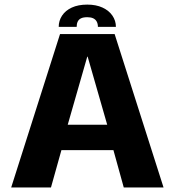

<svg xmlns="http://www.w3.org/2000/svg" viewBox="-20 -826 770 846"><path d="M29.3 0H204.6L250.6 -164.4H479.8L525.3 0H700.6L485.1 -675.9H244.5ZM278.4 -276.3 364.5 -576.4H366.2L452.4 -276.3ZM364.7 -805.7Q324.6 -805.7 296.4 -792.7Q268.3 -779.6 253.5 -757.2Q238.7 -734.7 238.7 -707.6H317.8Q317.8 -721.1 322.3 -730.6Q326.8 -740.2 336.9 -745.2Q347.1 -750.2 364.7 -750.2Q380.2 -750.2 390.6 -745.4Q400.9 -740.5 406.1 -731Q411.4 -721.5 411.4 -707.6H490.7Q490.7 -734.7 475.3 -757.2Q460 -779.6 431.6 -792.7Q403.3 -805.7 364.7 -805.7Z"/></svg>

Font: Anybody Thin
Style: Regular
Weight: 100
Designer: Tyler Finck
Foundry: Etcetera Type Company
Version: Version 1.114;gftools[0.9.25]